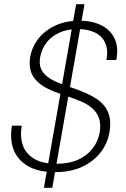

<svg xmlns="http://www.w3.org/2000/svg" viewBox="-20 -811 604 918"><path d="M190 87 344 -791H384L230 87ZM243 12Q163 12 113.5 -17Q64 -46 45 -96Q26 -146 37 -210H84Q75 -160 88.5 -118.5Q102 -77 142 -52.5Q182 -28 250 -28Q311 -28 354.5 -48Q398 -68 424 -102.5Q450 -137 457 -180Q463 -219 453 -246.5Q443 -274 421.5 -293Q400 -312 370 -325Q340 -338 307 -349Q274 -360 242 -372Q176 -397 145.5 -435.5Q115 -474 124 -537Q133 -587 163.5 -626Q194 -665 244 -688.5Q294 -712 360 -712Q420 -712 463.5 -690.5Q507 -669 527.5 -627.5Q548 -586 536 -524H489Q498 -573 483 -606Q468 -639 434 -655.5Q400 -672 352 -672Q300 -672 262 -654Q224 -636 201.5 -606Q179 -576 172 -538Q166 -504 176.5 -481Q187 -458 209.5 -442Q232 -426 261.5 -414.5Q291 -403 324.5 -391.5Q358 -380 391 -366Q420 -353 443 -337.5Q466 -322 482 -300.5Q498 -279 504 -250Q510 -221 504 -183Q496 -129 463 -85Q430 -41 375 -14.5Q320 12 243 12Z"/></svg>

Font: DM Sans 10pt ExtraLight
Style: Italic
Weight: 250
Italic angle: -10°
Version: Version 4.004;gftools[0.9.30]